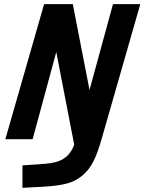

<svg xmlns="http://www.w3.org/2000/svg" viewBox="-20 -675 700 931"><path d="M138.2 0H5.9L193.8 -654.8H333L414.1 -238.8L527.8 -654.8H660.2L474.1 -5.9Q454.6 63.5 434.1 105.2Q413.6 147 381.1 174.8Q348.6 202.6 305.9 214.4Q263.2 226.1 195.8 230L88.9 235.8V127L199.2 119.1Q256.3 115.2 289.6 93.8Q322.8 72.3 339.8 26.9L252.9 -422.9Z"/></svg>

Font: IntelOne Mono Bold
Style: Italic
Weight: 700
Italic angle: -16°
Designer: Fred Shallcrass
Foundry: Frere-Jones Type LLC
Version: Version 1.200;hotconv 1.1.0;makeotfexe 2.6.0;FJTRelease1.2